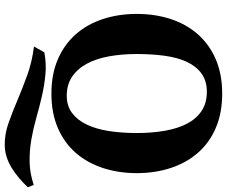

<svg xmlns="http://www.w3.org/2000/svg" viewBox="-94 -658 962 814"><g transform="rotate(90 387.0 -251.0)"><path d="M774 112Q756 131 735.5 148.5Q715 166 692.5 180Q670 194 645 202Q620 210 593 210Q547 210 500.5 193.5Q454 177 403.5 155.5Q353 134 297.5 114Q242 94 177 86L202 42Q250 33 296.5 37.5Q343 42 388.5 52.5Q434 63 479.5 76Q525 89 571 97Q617 105 665 104.5Q713 104 764 87ZM39 -350Q39 -428 61 -494.5Q83 -561 126 -609.5Q169 -658 232 -685Q295 -712 377 -712Q459 -712 522 -685Q585 -658 627.5 -609.5Q670 -561 692 -494.5Q714 -428 714 -350Q714 -272 692 -205.5Q670 -139 627.5 -90.5Q585 -42 522 -15Q459 12 377 12Q295 12 232 -15Q169 -42 126 -90.5Q83 -139 61 -205.5Q39 -272 39 -350ZM209 -350Q209 -286 219 -231.5Q229 -177 250.5 -137.5Q272 -98 305.5 -75.5Q339 -53 386 -53Q429 -53 459 -75.5Q489 -98 508 -137.5Q527 -177 535.5 -231.5Q544 -286 544 -350Q544 -414 534.5 -468.5Q525 -523 504.5 -562.5Q484 -602 450.5 -624.5Q417 -647 369 -647Q323 -647 292 -624.5Q261 -602 242.5 -562.5Q224 -523 216.5 -468.5Q209 -414 209 -350Z"/></g></svg>

Font: PT Serif
Style: Bold
Weight: 700
Designer: A.Korolkova, O.Umpeleva, V.Yefimov
Foundry: ParaType Ltd
Version: Version 1.000W OFL; ttfautohint (v1.6)